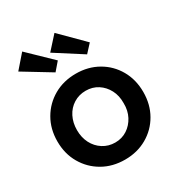

<svg xmlns="http://www.w3.org/2000/svg" viewBox="-186 -922 996 1061"><g transform="rotate(-30 312.0 -391.0)"><path d="M30 -264Q30 -343 66 -405Q102 -467 164 -502.5Q226 -538 305 -538Q383 -538 445 -502.5Q507 -467 542.5 -405Q578 -343 578 -264Q578 -185 542.5 -123Q507 -61 445 -25.5Q383 10 305 10Q226 10 164 -25.5Q102 -61 66 -123Q30 -185 30 -264ZM453 -264Q454 -312 434.5 -349Q415 -386 381.5 -407.5Q348 -429 305 -429Q262 -429 227.5 -407.5Q193 -386 174 -348.5Q155 -311 155 -264Q155 -217 174 -180Q193 -143 227.5 -121Q262 -99 305 -99Q348 -99 381.5 -121Q415 -143 434.5 -180Q454 -217 453 -264ZM413 -599 241 -709 316 -792 459 -649ZM110 -792 256 -651 212 -600 36 -707Z"/></g></svg>

Font: Our Lexend Medium
Style: Regular
Weight: 500
Designer: Bonnie Shaver-Troup, Thomas Jockin
Foundry: Lexend
Version: Version 1.007